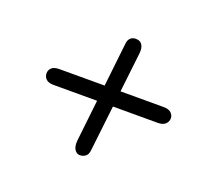

<svg xmlns="http://www.w3.org/2000/svg" viewBox="-80 -653 670 609"><g transform="rotate(20 255.0 -348.0)"><path d="M242 -144Q231 -144 224 -154.8Q217 -165.5 219 -185.5L257 -525.5Q258 -536 262.5 -542Q267 -548 273.5 -550.2Q280 -552.5 286.5 -551.5Q298.5 -551 305 -541Q311.5 -531 309.5 -512L270.5 -171.5Q269 -156 260.5 -150Q252 -144 242 -144ZM88 -325Q70 -325 62 -333Q54 -341 54 -352.5Q54 -363 62 -370.8Q70 -378.5 88 -378.5H439Q457 -378.5 465.2 -370.8Q473.5 -363 473.5 -352.5Q473.5 -341.5 465.2 -333.2Q457 -325 439 -325Z"/></g></svg>

Font: Edu SA Hand Cursive
Style: Regular
Weight: 400
Designer: Tina and Corey Anderson, Eben Sorkin, Mirko Velimirovic
Foundry: Google for Education
Version: Version 2.000